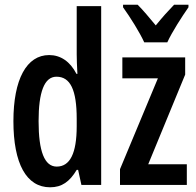

<svg xmlns="http://www.w3.org/2000/svg" viewBox="-20 -786 833 816"><path d="M781 -766H720C692 -737 673 -716 642 -678C614 -712 587 -744 565 -766H503V-755C534 -712 574 -648 593 -606H691C711 -650 753 -715 781 -755ZM193 10C243 10 276 -14 306 -64H312L326 0H410V-760H306V-555C306 -534 307 -508 309 -472H305C278 -525 237 -552 189 -552C93 -552 37 -449 37 -271C37 -91 92 10 193 10ZM774 0V-88H610L767 -469V-542H500V-453H651L490 -67V0ZM221 -78C169 -78 144 -143 144 -271C144 -394 168 -460 220 -460C279 -460 306 -404 306 -281V-250C306 -133 277 -78 221 -78Z"/></svg>

Font: Noto Sans Display Condensed Medium
Style: Regular
Weight: 500
Width: 3
Designer: Monotype Design Team
Foundry: Monotype Imaging Inc.
Version: Version 1.900